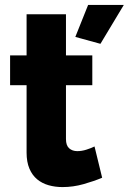

<svg xmlns="http://www.w3.org/2000/svg" viewBox="-20 -750 523 780"><path d="M388 -572 286 -600 338 -730H483ZM395 -28Q362 -14 319.5 -2Q277 10 234 10Q204 10 177.5 2.5Q151 -5 131 -21.5Q111 -38 99.5 -65Q88 -92 88 -130V-404H21V-525H88V-692H248V-525H355V-404H248V-185Q248 -159 261 -147.5Q274 -136 294 -136Q312 -136 331 -142Q350 -148 364 -155Z"/></svg>

Font: Boldmen
Style: Bold
Weight: 700
Designer: Matt McInerney, Pablo Impallari, Rodrigo Fuenzalida
Foundry: LIVING CONCEPT
Version: Version 1.000